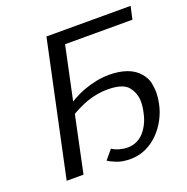

<svg xmlns="http://www.w3.org/2000/svg" viewBox="-126 -818 918 943"><g transform="rotate(-20 332.5 -346.5)"><path d="M67 0 216 -700H656L641 -633H289L230 -355Q238 -360 245 -364Q277 -382 309 -393.5Q341 -405 373.5 -411.5Q406 -418 440 -418Q492 -418 531.5 -404Q571 -390 595 -362Q619 -334 624 -305.5Q629 -277 629 -259Q629 -231 622 -198Q614 -159 594.5 -122.5Q575 -86 546.5 -57Q518 -28 480.5 -10.5Q443 7 399 7Q358 7 329.5 -4Q301 -15 285 -26L325 -74Q341 -63 363 -57Q385 -51 406 -51Q430 -51 451.5 -60.5Q473 -70 489 -87.5Q505 -105 517 -128.5Q529 -152 535 -180Q543 -213 543 -240Q543 -284 516 -318.5Q489 -353 408 -353Q354 -353 299 -334Q258 -319 217 -295L155 0Z"/></g></svg>

Font: Isabella Sans
Style: Italic
Weight: 400
Italic angle: -12°
Designer: Christian Thalmann (Catharsis Fonts), Cristiano Sobral
Foundry: The Isabella Sans Project Authors
Version: Version 2.026; ttfautohint (v1.8.4.7-5d5b-dirty)